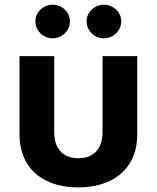

<svg xmlns="http://www.w3.org/2000/svg" viewBox="-20 -783 662 811"><path d="M62.5 -215.3V-545.9H209V-224.6Q209 -171.9 235.8 -143.3Q262.7 -114.7 311 -114.7Q359.4 -114.7 386.2 -143.3Q413.1 -171.9 413.1 -224.6V-545.9H559.6V-215.3Q559.6 -146 529.5 -95.7Q499.5 -45.4 443.4 -18.6Q387.2 8.3 310.5 8.3Q233.9 8.3 178 -18.6Q122.1 -45.4 92.3 -95.7Q62.5 -146 62.5 -215.3ZM345.7 -692.4Q345.7 -711.6 355.5 -727.8Q365.4 -744 382.3 -753.6Q399.2 -763.2 418.8 -763.2Q438.5 -763.2 455.3 -753.6Q472.2 -744 482.2 -727.8Q492.2 -711.6 492.2 -692.4Q492.2 -673.3 482.2 -657Q472.2 -640.6 455.4 -630.9Q438.7 -621.1 418.8 -621.1Q398.9 -621.1 382.1 -630.9Q365.2 -640.6 355.5 -657Q345.7 -673.3 345.7 -692.4ZM129.4 -692.4Q129.4 -711.6 139.2 -727.8Q149.1 -744 166 -753.6Q182.8 -763.2 202.5 -763.2Q222.2 -763.2 239 -753.7Q255.9 -744.1 265.6 -727.9Q275.4 -711.6 275.4 -692.4Q275.4 -673.3 265.6 -657Q255.9 -640.6 239.1 -630.9Q222.3 -621.1 202.5 -621.1Q182.6 -621.1 165.8 -630.9Q148.9 -640.6 139.2 -657Q129.4 -673.3 129.4 -692.4Z"/></svg>

Font: Inter RS Variable
Style: Regular
Weight: 400
Designer: Rasmus Andersson (customised by Maria Ramos and Noel Pretorius)
Foundry: rsms
Version: Version 3.001;Glyphs 3.2.3 (3260)